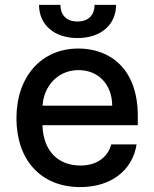

<svg xmlns="http://www.w3.org/2000/svg" viewBox="-20 -750 627 781"><path d="M306.5 11C437.5 11 520.6 -62.5 535.5 -162.6H432.5C418 -108.7 371.8 -76.7 307.5 -76.7C216.6 -76.7 155.9 -135.3 152.7 -240.8H540.5V-278.4C540.5 -475.5 422.6 -552.6 299 -552.6C147 -552.6 46.9 -436.8 46.9 -269.2C46.9 -99.8 145.6 11 306.5 11ZM138.8 -730.1C138.8 -650.2 199.6 -595.2 295.1 -595.2C391.3 -595.2 452.1 -650.2 452.1 -730.1H364.7C364.7 -694.2 344.8 -662.6 295.1 -662.6C244.7 -662.6 225.9 -694.6 225.9 -730.1ZM153.1 -320.3C157.7 -397.7 213.4 -464.8 299.7 -464.8C382.1 -464.8 436.1 -403.8 436.4 -320.3Z"/></svg>

Font: Magic Ui Pro Medium
Style: Regular
Weight: 500
Designer: Stefan Endress, Andreas Faust
Version: Version 1.000;FEAKit 1.0